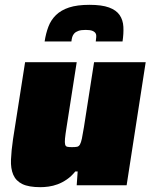

<svg xmlns="http://www.w3.org/2000/svg" viewBox="-20 -768 628 796"><path d="M24 0ZM298 0 302 -57H292Q276 -37 257 -24Q238 -11 219 -4Q200 3 181.5 5.5Q163 8 148 8Q99 8 72.5 -5Q46 -18 35 -43.5Q24 -69 25.5 -106Q27 -143 34 -191L84 -510H298L256 -241Q251 -210 249.5 -193.5Q248 -177 250 -169Q252 -161 259 -159.5Q266 -158 278 -158Q292 -158 299.5 -159.5Q307 -161 311.5 -169Q316 -177 319.5 -193.5Q323 -210 328 -241L370 -510H584L505 0ZM165 -596Q170 -629 180.5 -657Q191 -685 212 -705.5Q233 -726 266.5 -737Q300 -748 351 -748Q402 -748 432 -737Q462 -726 476 -705.5Q490 -685 491.5 -657Q493 -629 488 -596H377Q378 -606 379 -614.5Q380 -623 376.5 -629.5Q373 -636 363.5 -640Q354 -644 335 -644Q316 -644 305 -640Q294 -636 288 -629.5Q282 -623 279.5 -614.5Q277 -606 276 -596Z"/></svg>

Font: Azeri Sans Black
Style: Italic
Weight: 900
Designer: Hector Gatti & Omnibus-Type (original fonts) / Cristiano Sobral (main changes and remastering)
Foundry: Omnibus-Type
Version: Version 0.07;August 21, 2020;FontCreator 13.0.0.2681 64-bit;